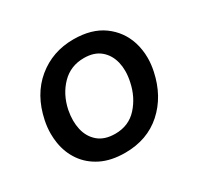

<svg xmlns="http://www.w3.org/2000/svg" viewBox="-118 -652 834 806"><g transform="rotate(-30 299.0 -249.0)"><path d="M275 12Q207 12 159 -12Q111 -36 82.8 -76.8Q54.5 -117.5 46.5 -169Q43 -191 43 -213.5Q43 -244 49.5 -275.5Q72.5 -386.5 147 -448Q221.5 -509.5 323 -509.5Q411 -509.5 466.8 -469Q522.5 -428.5 543.5 -363Q555 -326 555 -286.5Q555 -255.5 548 -223Q525.5 -116.5 453.8 -52.2Q382 12 275 12ZM278.5 -78Q344 -78 385.2 -123.5Q426.5 -169 440 -234Q446 -261 446 -286Q446 -307.5 441.5 -327Q431.5 -369 401.5 -394.2Q371.5 -419.5 322 -419.5Q257 -419.5 214 -375.2Q171 -331 157 -264Q152 -238.5 152 -215Q152 -193 156.5 -172.5Q166 -130 196.5 -104Q227 -78 278.5 -78Z"/></g></svg>

Font: Heraclito Medium
Style: Italic
Weight: 500
Italic angle: -12°
Designer: Kostas Bartsokas (font) & Cristiano Sobral (main changes)
Foundry: Kostas Bartsokas (font) & Cristiano Sobral (main changes)
Version: Version 1.00;July 8, 2020;FontCreator 13.0.0.2655 64-bit